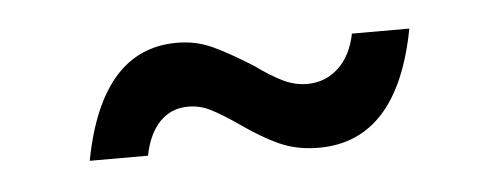

<svg xmlns="http://www.w3.org/2000/svg" viewBox="-27 -432 548 220"><g transform="rotate(-5 247.5 -322.0)"><path d="M267 -355Q285 -342 298.5 -335.5Q312 -329 326 -329Q347 -329 362 -343Q377 -357 382 -382H448Q424 -255 333 -255Q308 -255 288 -264Q268 -273 244 -290Q225 -303 213 -309Q201 -315 188 -315Q168 -315 155 -301.5Q142 -288 137 -263H70Q94 -389 181 -389Q203 -389 221.5 -380.5Q240 -372 267 -355Z"/></g></svg>

Font: TypoPRO Montserrat Alternates
Style: Italic
Weight: 400
Italic angle: -11.3°
Designer: Julieta Ulanovsky
Foundry: Julieta Ulanovsky
Version: Version 6.001